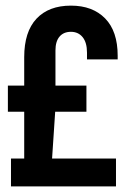

<svg xmlns="http://www.w3.org/2000/svg" viewBox="-20 -662 459 682"><path d="M398 -464V-451H289V-475Q289 -511 273.5 -530Q258 -549 232 -549Q206 -549 191.5 -532Q177 -515 177 -483V-358H287V-265H176L165 -99H392V0H19V-99H66V-265H8V-358H66V-459Q66 -549 109.5 -595.5Q153 -642 232 -642Q309 -642 353.5 -596.5Q398 -551 398 -464Z"/></svg>

Font: Pragati Narrow
Style: Bold
Weight: 700
Designer: Hector Gatti, Marcela Romero, Pablo Cosgaya and Nicolas Silva
Foundry: Omnibus-Type
Version: Version 1.010; ttfautohint (v1.3)